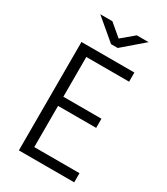

<svg xmlns="http://www.w3.org/2000/svg" viewBox="-215 -981 934 1074"><g transform="rotate(30 251.5 -443.5)"><path d="M104.5 -887.2H182.6L261.2 -820.8L340.3 -887.2H416.5L283.2 -772.5H240.2ZM90.8 -700.2H432.6V-641.1H156.2V-384.3H402.3V-325.2H156.2V-59.1H448.2V0H90.8Z"/></g></svg>

Font: Selawik Semilight
Style: Regular
Weight: 300
Designer: Aaron Bell
Foundry: Microsoft Corporation
Version: Version 1.01